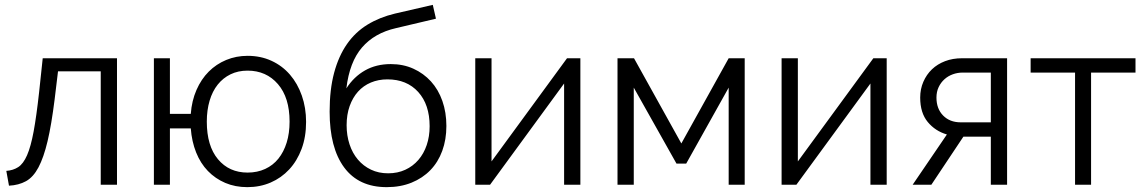

<svg xmlns="http://www.w3.org/2000/svg" viewBox="-20 -761 4719 791"><path d="M6 -57Q34 -59 55 -72.5Q76 -86 91.5 -121.5Q107 -157 118.5 -219Q130 -281 141 -380L156 -521H462V0H395V-467H219L205 -351Q192 -247 176 -179.5Q160 -112 138.5 -71.5Q117 -31 87 -14.5Q57 2 17 4Z M766 -292Q770 -346 789.5 -390.5Q809 -435 840 -466Q871 -497 912 -514Q953 -531 1000 -531Q1054 -531 1098.5 -510.5Q1143 -490 1174.5 -453.5Q1206 -417 1223.5 -367Q1241 -317 1241 -259Q1241 -197 1222.5 -147.5Q1204 -98 1171.5 -63Q1139 -28 1095 -9Q1051 10 999 10Q949 10 908 -7.5Q867 -25 836.5 -56.5Q806 -88 788 -133Q770 -178 766 -232H680V0H614V-521H680V-292ZM832 -260Q832 -160 878 -105Q924 -50 1000 -50Q1040 -50 1072.5 -65Q1105 -80 1127 -107.5Q1149 -135 1161 -173.5Q1173 -212 1173 -260Q1173 -359 1125 -414.5Q1077 -470 1000 -470Q961 -470 930 -455Q899 -440 877 -412.5Q855 -385 843.5 -346Q832 -307 832 -260Z M1611 -645Q1523 -625 1471.5 -565.5Q1420 -506 1407 -397Q1438 -445 1484 -471Q1530 -497 1590 -497Q1641 -497 1683 -478Q1725 -459 1755.5 -425.5Q1786 -392 1802.5 -345Q1819 -298 1819 -242Q1819 -186 1802 -139.5Q1785 -93 1753 -60Q1721 -27 1675.5 -8.5Q1630 10 1573 10Q1458 10 1398 -71Q1338 -152 1338 -301Q1338 -392 1356.5 -461Q1375 -530 1409.5 -579.5Q1444 -629 1494 -659.5Q1544 -690 1607 -705L1763 -741L1776 -684ZM1408 -245Q1408 -203 1420 -166.5Q1432 -130 1454.5 -103.5Q1477 -77 1508.5 -62Q1540 -47 1579 -47Q1618 -47 1649.5 -61.5Q1681 -76 1703.5 -102Q1726 -128 1738 -163.5Q1750 -199 1750 -241Q1750 -330 1703 -382Q1656 -434 1576 -434Q1539 -434 1508 -421Q1477 -408 1455 -383.5Q1433 -359 1420.5 -324Q1408 -289 1408 -245Z M2005 -96 2316 -521H2371V0H2304V-417L1999 0H1938V-521H2005Z M2787 -170 2982 -521H3048V0H2982V-400L2807 -87H2767L2591 -400V0H2524V-521H2592Z M3267 -96 3578 -521H3633V0H3566V-417L3261 0H3200V-521H3267Z M3881 -207Q3833 -221 3802 -258.5Q3771 -296 3771 -359Q3771 -394 3784 -424Q3797 -454 3819.5 -475.5Q3842 -497 3873.5 -509Q3905 -521 3943 -521H4129V0H4062V-198H3949L3817 0H3740ZM4062 -257V-462H3946Q3925 -462 3905.5 -455Q3886 -448 3871 -434.5Q3856 -421 3847 -402Q3838 -383 3838 -359Q3838 -313 3865.5 -285Q3893 -257 3938 -257Z M4475 0H4409V-462H4226V-521H4658V-462H4475Z"/></svg>

Font: Boldmen
Style: Regular
Weight: 400
Designer: Matt McInerney, Pablo Impallari, Rodrigo Fuenzalida
Foundry: LIVING CONCEPT
Version: Version 1.000